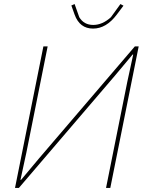

<svg xmlns="http://www.w3.org/2000/svg" viewBox="-20 -927 720 947"><path d="M439 -786Q373 -786 348 -855L332 -900L348 -907L371 -842Q394 -804 440 -804Q485 -804 527 -842L574 -907L589 -899L556 -855Q504 -786 439 -786ZM54 0 194 -698H215L110 -174L81 -40H84L171 -144L645 -698H664L524 0H503L608 -524L637 -658H634L547 -554L73 0Z"/></svg>

Font: IBM Plex Sans Thin
Style: Italic
Weight: 100
Italic angle: -11.31°
Designer: Mike Abbink, Paul van der Laan, Pieter van Rosmalen
Foundry: Bold Monday
Version: Version 3.0